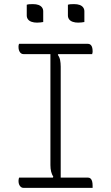

<svg xmlns="http://www.w3.org/2000/svg" viewBox="-20 -913 540 933"><path d="M275 -25H224L239 -54Q232 -65 228.5 -79Q225 -93 225 -111Q225 -178 225 -247.5Q225 -317 225 -388Q225 -459 225 -531Q225 -603 225 -675H276L261 -646Q269 -636 272 -621.5Q275 -607 275 -589Q275 -522 275 -452.5Q275 -383 275 -312Q275 -241 275 -169Q275 -97 275 -25ZM430 0H95Q89 0 84.5 -2.5Q80 -5 76.5 -10Q73 -15 71.5 -21Q70 -27 70 -34Q70 -37 70.5 -40Q71 -43 71.5 -45.5Q72 -48 73 -50H407Q415 -50 420 -45.5Q425 -41 427.5 -32.5Q430 -24 430 -10Q430 -9 430 -7Q430 -5 430 -3.5Q430 -2 430 0ZM73 -700H407Q418 -700 424 -691Q430 -682 430 -664Q430 -663 430 -661Q430 -659 429.5 -657Q429 -655 428.5 -653.5Q428 -652 428 -650H95Q83 -650 76.5 -660Q70 -670 70 -684Q70 -686 70 -688.5Q70 -691 70.5 -693Q71 -695 71.5 -697Q72 -699 73 -700ZM110 -890Q116 -892 123.5 -892.5Q131 -893 140 -893Q156 -893 167 -889Q178 -885 184 -877Q190 -869 190 -858V-806Q184 -805 176.5 -804Q169 -803 160 -803Q145 -803 133.5 -807Q122 -811 116 -819Q110 -827 110 -838ZM310 -890Q316 -892 323.5 -892.5Q331 -893 340 -893Q356 -893 367 -889Q378 -885 384 -877Q390 -869 390 -858V-806Q384 -805 376.5 -804Q369 -803 360 -803Q345 -803 333.5 -807Q322 -811 316 -819Q310 -827 310 -838Z"/></svg>

Font: Recursive Casual Light
Style: Regular
Weight: 300
Version: Version 1.047